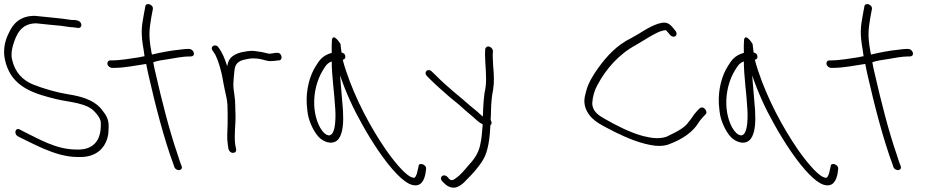

<svg xmlns="http://www.w3.org/2000/svg" viewBox="-69 -740 4546 922"><path d="M16 -86 31 -78C64 -62 103 -42 143 -25C190 -5 246 14 305 14C398 18 441 -34 451 -97C452 -114 455 -140 450 -160C444 -185 428 -203 413 -222C377 -261 319 -278 259 -287C199 -297 141 -314 88 -335C39 -356 3 -392 -11 -454C-17 -479 -12 -501 -7 -521C8 -571 30 -628 105 -628C140 -624 193 -619 225 -616C241 -614 267 -609 282 -609C289 -608 298 -607 305 -606C321 -603 328 -622 315 -635C306 -644 291 -644 276 -644C220 -653 159 -657 98 -664C28 -664 -6 -627 -26 -583C-47 -541 -62 -488 -34 -416C4 -317 103 -288 201 -264C262 -249 349 -247 387 -202C399 -189 410 -175 414 -159C415 -153 416 -146 415 -137C415 -70 383 -18 297 -22C199 -22 114 -75 43 -109L28 -117C6 -131 -5 -99 16 -86Z M447 -432C449 -422 460 -414 469 -414H477C531 -414 583 -426 633 -433C636 -416 640 -399 644 -380C677 -235 719 -71 765 52L768 62C779 86 812 79 803 57L799 47C796 40 791 23 782 -4C745 -111 708 -257 680 -380C675 -401 670 -422 667 -441C688 -449 715 -452 740 -456C769 -461 811 -469 839 -469H848C858 -469 864 -476 862 -486C859 -497 850 -505 839 -505H830C824 -505 810 -504 790 -501C747 -497 698 -487 661 -478C659 -485 657 -491 657 -497C644 -569 648 -597 657 -654L665 -696C669 -719 632 -730 629 -710L621 -667C610 -609 607 -576 621 -499C622 -490 624 -480 625 -470C616 -469 609 -467 600 -465C559 -459 510 -450 468 -450H461C451 -450 445 -441 447 -432Z M1028 -25C1030 -15 1039 -6 1049 -6C1061 -6 1066 -12 1065 -23L1061 -42C1054 -91 1063 -138 1062 -187C1060 -219 1062 -251 1057 -281C1054 -303 1050 -327 1052 -345L1054 -373L1057 -403C1060 -433 1076 -448 1107 -454L1121 -457C1138 -461 1159 -460 1178 -457C1197 -454 1217 -444 1236 -447C1245 -447 1258 -448 1265 -450H1272C1293 -454 1282 -491 1260 -486H1254C1244 -484 1237 -484 1227 -482C1223 -482 1218 -483 1214 -484L1197 -488C1190 -490 1182 -491 1175 -492L1154 -495C1130 -498 1108 -492 1090 -489L1071 -483C1065 -480 1058 -477 1052 -473C1034 -461 1026 -446 1022 -422C1011 -457 999 -487 981 -511C967 -534 937 -517 952 -497C957 -488 961 -485 967 -473C980 -446 989 -413 997 -379C1000 -365 1002 -352 1004 -341C1008 -322 1010 -308 1014 -292L1018 -274C1020 -266 1021 -257 1022 -249C1021 -247 1022 -245 1023 -243C1024 -209 1025 -174 1024 -141C1023 -109 1020 -76 1025 -45Z M1413 -175C1424 -136 1445 -96 1469 -75C1499 -51 1536 -46 1557 -73C1579 -102 1581 -156 1578 -210C1574 -265 1568 -323 1564 -378C1592 -296 1627 -219 1670 -143C1716 -60 1780 38 1837 96C1864 124 1888 141 1907 147C1954 161 1968 124 1974 94L1977 72C1981 49 1940 37 1941 59L1936 80C1934 93 1930 103 1925 110C1923 114 1918 115 1910 112C1898 109 1882 96 1861 75C1838 51 1812 19 1784 -21C1711 -127 1637 -265 1592 -402C1586 -421 1580 -438 1577 -453C1586 -455 1591 -461 1589 -471C1588 -480 1582 -485 1571 -488C1568 -505 1568 -518 1566 -529C1547 -559 1529 -572 1525 -549C1524 -538 1523 -504 1524 -486C1523 -485 1521 -485 1520 -485C1482 -473 1466 -454 1447 -422C1419 -378 1400 -311 1404 -240C1406 -216 1408 -194 1413 -175ZM1440 -234C1437 -298 1455 -359 1480 -400C1492 -420 1501 -437 1524 -445C1524 -375 1537 -291 1541 -216C1544 -173 1544 -55 1489 -100C1459 -128 1442 -185 1440 -234Z M2055 131 2064 140C2079 155 2100 166 2124 159C2141 153 2159 138 2169 126C2200 95 2228 65 2251 27C2276 -15 2283 -78 2286 -139C2291 -143 2293 -148 2291 -155C2290 -158 2289 -161 2287 -164C2288 -181 2289 -197 2289 -214C2290 -249 2293 -282 2299 -309C2305 -345 2303 -382 2299 -426L2297 -471L2298 -495C2298 -510 2277 -523 2267 -514C2264 -511 2261 -508 2261 -503L2260 -479C2261 -425 2269 -369 2263 -322C2254 -282 2251 -230 2250 -180C2241 -187 2234 -194 2223 -204C2213 -212 2202 -221 2189 -232L2152 -264C2139 -275 2125 -286 2109 -300C2079 -326 2051 -350 2024 -378L2005 -396C1987 -415 1962 -394 1982 -374L2001 -355C2030 -326 2058 -303 2089 -275L2133 -239C2145 -229 2156 -218 2169 -207C2180 -197 2192 -188 2202 -179C2220 -164 2229 -152 2249 -143C2246 -105 2244 -73 2236 -40C2226 2 2204 29 2179 56C2162 76 2144 99 2122 114C2114 121 2099 132 2088 119L2080 110C2060 90 2037 112 2055 131Z M2749 -207C2776 -154 2833 -134 2884 -106C2941 -78 3010 -48 3079 -40C3114 -38 3130 -41 3153 -51C3209 -73 3257 -105 3285 -150C3294 -166 3308 -178 3320 -192C3323 -195 3324 -199 3323 -204C3321 -214 3312 -224 3302 -224C3297 -224 3293 -222 3290 -219L3282 -211L3266 -193C3257 -181 3250 -168 3239 -156C3217 -122 3172 -104 3133 -84C3101 -72 3061 -76 3022 -86C2959 -102 2890 -138 2837 -168C2807 -185 2776 -204 2775 -244C2777 -276 2785 -305 2800 -332C2841 -409 2903 -480 2985 -524C3015 -541 3046 -562 3075 -577C3090 -585 3111 -595 3130 -595V-594C3137 -586 3142 -581 3148 -573C3165 -553 3190 -568 3176 -590C3169 -599 3163 -607 3155 -615C3136 -635 3118 -634 3091 -626C3043 -610 3006 -580 2962 -557C2894 -524 2845 -471 2804 -414C2779 -379 2755 -341 2745 -299C2737 -271 2731 -243 2749 -207Z M3392 -175C3403 -136 3424 -96 3448 -75C3478 -51 3515 -46 3536 -73C3558 -102 3560 -156 3557 -210C3553 -265 3547 -323 3543 -378C3571 -296 3606 -219 3649 -143C3695 -60 3759 38 3816 96C3843 124 3867 141 3886 147C3933 161 3947 124 3953 94L3956 72C3960 49 3919 37 3920 59L3915 80C3913 93 3909 103 3904 110C3902 114 3897 115 3889 112C3877 109 3861 96 3840 75C3817 51 3791 19 3763 -21C3690 -127 3616 -265 3571 -402C3565 -421 3559 -438 3556 -453C3565 -455 3570 -461 3568 -471C3567 -480 3561 -485 3550 -488C3547 -505 3547 -518 3545 -529C3526 -559 3508 -572 3504 -549C3503 -538 3502 -504 3503 -486C3502 -485 3500 -485 3499 -485C3461 -473 3445 -454 3426 -422C3398 -378 3379 -311 3383 -240C3385 -216 3387 -194 3392 -175ZM3419 -234C3416 -298 3434 -359 3459 -400C3471 -420 3480 -437 3503 -445C3503 -375 3516 -291 3520 -216C3523 -173 3523 -55 3468 -100C3438 -128 3421 -185 3419 -234Z M3900 -432C3902 -422 3913 -414 3922 -414H3930C3984 -414 4036 -426 4086 -433C4089 -416 4093 -399 4097 -380C4130 -235 4172 -71 4218 52L4221 62C4232 86 4265 79 4256 57L4252 47C4249 40 4244 23 4235 -4C4198 -111 4161 -257 4133 -380C4128 -401 4123 -422 4120 -441C4141 -449 4168 -452 4193 -456C4222 -461 4264 -469 4292 -469H4301C4311 -469 4317 -476 4315 -486C4312 -497 4303 -505 4292 -505H4283C4277 -505 4263 -504 4243 -501C4200 -497 4151 -487 4114 -478C4112 -485 4110 -491 4110 -497C4097 -569 4101 -597 4110 -654L4118 -696C4122 -719 4085 -730 4082 -710L4074 -667C4063 -609 4060 -576 4074 -499C4075 -490 4077 -480 4078 -470C4069 -469 4062 -467 4053 -465C4012 -459 3963 -450 3921 -450H3914C3904 -450 3898 -441 3900 -432Z"/></svg>

Font: Stray Cat
Style: OpObl
Weight: 400
Version: Version 1.0